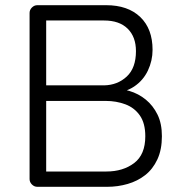

<svg xmlns="http://www.w3.org/2000/svg" viewBox="-20 -720 691 740"><path d="M389 -700Q473 -700 520.5 -654.5Q568 -609 568 -528Q568 -486 550 -448Q532 -410 497 -386.5Q462 -363 410 -360L406 -380Q443 -380 478.5 -369.5Q514 -359 542 -336Q570 -313 587 -278.5Q604 -244 604 -195Q604 -143 586.5 -105.5Q569 -68 539.5 -45Q510 -22 472 -11Q434 0 393 0H124Q112 0 103 -9Q94 -18 94 -30V-670Q94 -682 103 -691Q112 -700 124 -700ZM381 -641H146L158 -659V-376L147 -391H381Q433 -392 468.5 -425Q504 -458 504 -523Q504 -578 472 -609.5Q440 -641 381 -641ZM388 -331H153L158 -337V-50L152 -59H390Q454 -59 497 -91.5Q540 -124 540 -195Q540 -245 519 -275Q498 -305 463 -318Q428 -331 388 -331Z"/></svg>

Font: Quicksand Light
Style: Regular
Weight: 400
Version: Version 3.004